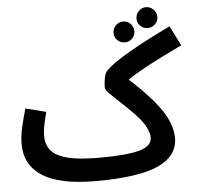

<svg xmlns="http://www.w3.org/2000/svg" viewBox="-57 -876 977 954"><g transform="rotate(-5 432.0 -398.5)"><path d="M706 -714Q684 -714 669 -729Q654 -744 654 -765Q654 -787 669 -802.5Q684 -818 706 -818Q727 -818 742.5 -802.5Q758 -787 758 -765Q758 -744 742.5 -729Q727 -714 706 -714ZM587 -653Q565 -653 549.5 -668Q534 -683 534 -704Q534 -726 549.5 -741.5Q565 -757 587 -757Q608 -757 623 -741.5Q638 -726 638 -704Q638 -683 623 -668Q608 -653 587 -653ZM382 21Q202 21 116.5 -34.5Q31 -90 31 -193Q31 -236 42.5 -283.5Q54 -331 65 -369L167 -343Q160 -317 153 -284Q146 -251 146 -223Q146 -183 169 -153.5Q192 -124 249 -108.5Q306 -93 408 -93Q546 -93 609.5 -110.5Q673 -128 673 -172Q673 -194 657 -225Q641 -256 602 -296Q571 -328 540 -356.5Q509 -385 488 -406Q467 -427 467 -437Q467 -460 472 -486Q477 -512 489 -523Q523 -557 610 -607Q697 -657 814 -713L864 -614Q769 -569 703 -534Q637 -499 589 -467Q695 -371 744 -298Q793 -225 793 -158Q793 -69 695.5 -24Q598 21 382 21Z"/></g></svg>

Font: Noto Sans Arabic UI SmCn SmBd
Style: Regular
Weight: 600
Width: 4
Designer: Monotype Design Team, Nadine Chahine and Nizar Qandah
Foundry: Monotype Imaging Inc.
Version: Version 2.010; ttfautohint (v1.8.4.7-5d5b)